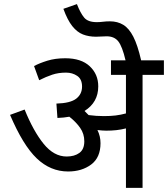

<svg xmlns="http://www.w3.org/2000/svg" viewBox="-20 -916 819 936"><path d="M470 -218Q470 -148 424.5 -114Q379 -80 312 -80Q226 -80 159 -144Q92 -208 29 -356L100 -382Q143 -276 193 -214.5Q243 -153 305 -153Q343 -153 367 -170.5Q391 -188 391 -227Q391 -264 370.5 -293Q350 -322 318 -347Q291 -342 260 -341L255 -411Q323 -413 351.5 -435Q380 -457 380 -494Q380 -530 356.5 -546Q333 -562 302 -562Q265 -562 235 -552Q205 -542 171 -525L146 -594Q172 -608 210.5 -620Q249 -632 298 -632Q376 -632 417.5 -593Q459 -554 459 -495Q459 -417 392 -375Q403 -365 412 -355Q450 -350 486 -350Q518 -350 543 -353Q568 -356 594 -363V-551H521V-622H592Q576 -690 556.5 -714.5Q537 -739 500 -739Q487 -739 474 -738Q461 -737 448 -737Q413 -737 384.5 -748Q356 -759 332.5 -788.5Q309 -818 289 -873L355 -896Q372 -852 390.5 -830Q409 -808 452 -808Q466 -808 482 -810Q498 -812 516 -812Q553 -812 581 -795Q609 -778 630 -737Q651 -696 668 -622H779V-551H675V0H594V-290Q570 -284 547 -281.5Q524 -279 498 -279Q481 -279 455 -282Q470 -252 470 -218Z"/></svg>

Font: Noto Sans
Style: Italic
Weight: 400
Italic angle: -12°
Designer: Monotype Design Team
Foundry: Monotype Imaging Inc.
Version: Version 2.013; ttfautohint (v1.8.4.7-5d5b)